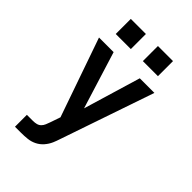

<svg xmlns="http://www.w3.org/2000/svg" viewBox="-276 -835 1152 1152"><g transform="rotate(45 300.0 -259.5)"><path d="M87 215V114H139Q154 114 168 110.5Q182 107 192 97Q202 87 207.5 73.5Q213 60 218 46L240 -18L65 -520H189L302 -156L411 -520H535L330 79Q327 89 323 99Q319 109 315 119Q304 144 286 164.5Q268 185 244 197Q220 209 193 212Q166 215 139 215ZM479 -606H351V-734H479ZM121 -606V-734H249V-606Z"/></g></svg>

Font: Iosevka SS04 Extended
Style: Bold
Weight: 700
Width: 7
Monospace: yes
Designer: Belleve Invis
Foundry: Belleve Invis
Version: Version 19.0.0; ttfautohint (v1.8.4)